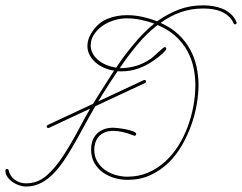

<svg xmlns="http://www.w3.org/2000/svg" viewBox="-119 -650 897 712"><path d="M757.8 -568.4Q757.8 -567.7 758.1 -567.1Q758.5 -566.4 758.5 -565.8Q758.5 -559.9 752.6 -559.9Q748 -559.9 747.4 -563.8Q740.2 -579.4 728.5 -589.8Q716.8 -600.3 701.8 -606.8Q686.8 -613.3 669.6 -615.9Q652.3 -618.5 634.8 -618.5Q589.2 -618.5 549.5 -604.2Q509.8 -589.8 476.6 -565.1Q516.3 -547.5 543 -522.1Q569.7 -496.7 586.3 -466.1Q602.9 -435.5 610 -401.7Q617.2 -367.8 617.2 -334Q617.2 -302.1 610.7 -263.7Q604.2 -225.3 590.5 -186.5Q576.8 -147.8 555.7 -111Q534.5 -74.2 505.2 -45.9Q475.9 -17.6 438.2 -0.3Q400.4 16.9 353.5 16.9Q330.7 16.9 307 10.4Q283.2 3.9 263.7 -9.8Q244.1 -23.4 231.4 -44.9Q218.8 -66.4 218.8 -97Q218.8 -110 222.7 -124Q226.6 -138 236.3 -149.7Q246.1 -161.5 262 -168.9Q278 -176.4 301.4 -176.4Q303.4 -176.4 316.7 -175.1Q330.1 -173.8 345.4 -170.9Q360.7 -168 373.4 -163.4Q386.1 -158.9 386.1 -152.3Q386.1 -150.4 384.1 -148.4Q382.2 -146.5 379.6 -146.5Q378.3 -146.5 377.6 -147.1Q353.5 -156.9 335 -160.8Q316.4 -164.7 301.4 -164.7Q281.9 -164.7 268.2 -158.5Q254.6 -152.3 246.4 -142.6Q238.3 -132.8 234.4 -120.4Q230.5 -108.1 230.5 -95.1Q230.5 -69.7 241.9 -50.8Q253.3 -31.9 270.8 -19.5Q288.4 -7.2 310.2 -1Q332 5.2 353.5 5.2Q395.2 5.2 430 -9.8Q464.8 -24.7 492.8 -50.1Q520.8 -75.5 542 -109Q563.2 -142.6 577.1 -180.3Q591.1 -218.1 598.3 -257.5Q605.5 -296.9 605.5 -334Q605.5 -367.8 598.3 -400.7Q591.1 -433.6 574.9 -462.6Q558.6 -491.5 531.9 -516Q505.2 -540.4 465.5 -557.3Q425.8 -526.7 391.6 -486Q357.4 -445.3 324.9 -397.1Q356.1 -397.1 385.4 -405.6Q414.7 -414.1 442.1 -433.6Q446.6 -436.8 454.1 -443.7Q461.6 -450.5 469.4 -457.7Q477.2 -464.8 483.4 -470.1Q489.6 -475.3 491.5 -475.3Q497.4 -475.3 497.4 -469.4Q497.4 -470.1 497.7 -469.1Q498 -468.1 494.8 -463.2Q491.5 -458.3 481.4 -449.2Q471.4 -440.1 451.2 -425.8Q424.5 -406.9 394.5 -396.2Q364.6 -385.4 332 -385.4Q328.1 -385.4 324.5 -385.4Q321 -385.4 317.1 -386.1Q302.7 -365.2 288.4 -343.1Q274.1 -321 260.4 -298.8Q233.7 -256.5 210.9 -214.8Q188.2 -173.2 167 -135.1Q145.8 -97 125 -64.8Q104.2 -32.6 81.7 -8.8Q59.2 15 33.5 28.3Q7.8 41.7 -22.8 41.7Q-35.2 41.7 -48.5 37.1Q-61.8 32.6 -73.2 24.4Q-84.6 16.3 -91.8 5.5Q-99 -5.2 -99 -17.6Q-99 -23.4 -93.1 -23.4Q-88.5 -23.4 -87.2 -19.5Q-82 3.9 -63.8 16.9Q-45.6 29.9 -22.8 29.9Q20.2 29.9 52.7 2Q85.3 -26 115.9 -72.9Q146.5 -119.8 178.1 -180Q209.6 -240.2 250.7 -304.7Q263.7 -325.5 277.3 -346.4Q291 -367.2 304 -388Q283.2 -391.3 265.3 -399.4Q247.4 -407.6 234 -419.6Q220.7 -431.6 212.9 -446.9Q205.1 -462.2 205.1 -479.8Q205.1 -505.9 222.7 -531.9Q245.4 -566.4 279.3 -580.1Q313.2 -593.8 351.6 -593.8Q380.2 -593.8 408.5 -587.6Q436.8 -581.4 463.5 -571Q502 -598.3 543.6 -614.3Q585.3 -630.2 634.8 -630.2Q652.3 -630.2 670.9 -627.3Q689.5 -624.3 706.1 -617.5Q722.7 -610.7 736.3 -598.6Q750 -586.6 757.8 -568.4ZM371.7 -479.8Q390.6 -503.3 410.8 -524.1Q431 -544.9 453.1 -562.5Q429.7 -571 403.3 -576.5Q377 -582 350.9 -582Q326.8 -582 303.1 -574.5Q279.3 -567.1 260.1 -553.4Q240.9 -539.7 229.2 -521.5Q217.4 -503.3 217.4 -481.8Q217.4 -451.8 243.2 -429Q268.9 -406.2 311.8 -399.1Q341.1 -443.4 371.7 -479.8ZM62.5 -175.8Q61.2 -175.1 59.9 -175.1Q57.3 -175.1 55.7 -177.1Q54 -179 54 -181Q54 -184.2 57.3 -186.2L414.1 -352.9Q414.7 -353.5 416.7 -353.5Q422.5 -353.5 422.5 -347Q422.5 -344.4 419.3 -342.4Z"/></svg>

Font: League Script
Style: League Script
Weight: 400
Foundry: Haley Fiege
Version: Version 1.001